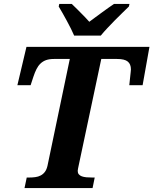

<svg xmlns="http://www.w3.org/2000/svg" viewBox="-20 -951 776 971"><path d="M104 0 115.2 -53.2H127.9Q143.6 -53.2 158.4 -55.2Q173.3 -57.1 185.5 -63.5Q197.8 -69.8 206.8 -81.5Q215.8 -93.3 220.2 -112.8L333 -652.8H252.9Q229.5 -652.8 213.1 -647Q196.8 -641.1 184.8 -629.6Q172.9 -618.2 164.6 -601.6Q156.2 -585 148.9 -563L134.8 -520H67.9L113.8 -713.9H735.8L701.2 -520H633.8Q634.3 -523.4 635.5 -535.4Q636.7 -547.4 638.2 -561Q639.6 -574.7 640.9 -586.2Q642.1 -597.7 642.1 -600.1Q642.1 -626.5 626.2 -639.6Q610.4 -652.8 571.8 -652.8H492.2L377 -109.9Q376 -104.5 374.5 -97.7Q373 -90.8 373 -86.9Q373 -76.2 378.4 -69.6Q383.8 -63 393.6 -59.3Q403.3 -55.7 416.7 -54.4Q430.2 -53.2 445.8 -53.2H459L448.2 0ZM631.8 -918Q617.2 -903.8 598.4 -885.5Q579.6 -867.2 560.3 -847.7Q541 -828.1 522.5 -808.3Q503.9 -788.6 489.7 -771H355Q348.6 -786.1 338.9 -805.7Q329.1 -825.2 318.1 -845.5Q307.1 -865.7 296.4 -884.8Q285.6 -903.8 276.9 -918L279.8 -931.2H342.8Q351.6 -922.9 363 -911.6Q374.5 -900.4 386.7 -887.9Q398.9 -875.5 410.9 -863.3Q422.9 -851.1 431.6 -840.8Q445.3 -851.1 461.9 -863.3Q478.5 -875.5 495.4 -887.9Q512.2 -900.4 528.3 -911.6Q544.4 -922.9 556.6 -931.2H634.8Z"/></svg>

Font: Droid Serif
Style: Bold Italic
Weight: 700
Italic angle: -12°
Designer: Monotype Design team
Foundry: Monotype Imaging Inc.
Version: Version 1.03